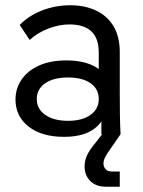

<svg xmlns="http://www.w3.org/2000/svg" viewBox="-20 -511 546 731"><path d="M366 0V-182L356 -209V-311Q356 -365 328 -391.5Q300 -418 244 -418Q207 -418 166 -403Q125 -388 93 -359L55 -416Q90 -452 141 -471.5Q192 -491 247 -491Q303 -491 345.5 -471Q388 -451 412 -411.5Q436 -372 436 -312V-158Q436 -118 436.5 -79Q437 -40 439 0ZM224 10Q139 10 89 -29Q39 -68 39 -132Q39 -173 61.5 -207Q84 -241 127.5 -261Q171 -281 233 -281Q316 -281 362 -243.5Q408 -206 408 -144H392Q392 -70 350 -30Q308 10 224 10ZM239 -51Q293 -51 324.5 -73.5Q356 -96 356 -134Q356 -172 325 -194Q294 -216 239 -216Q184 -216 152 -194Q120 -172 120 -134Q120 -96 152.5 -73.5Q185 -51 239 -51ZM385 200Q345 200 323.5 178Q302 156 302 123Q302 100 312 79Q322 58 345 31L399 -39L439 0L390 71Q384 80 379 90.5Q374 101 374 112Q374 123 381.5 132.5Q389 142 406 142H436V200Z"/></svg>

Font: SUSE
Style: Regular
Weight: 400
Designer: Rene Bieder
Foundry: SUSE
Version: Version 1.000